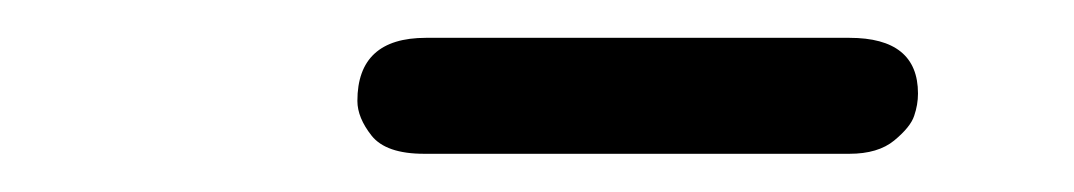

<svg xmlns="http://www.w3.org/2000/svg" viewBox="-20 -266 565 101"><path d="M168 -212.9Q168 -246.1 204.1 -246.1H426.8Q462.9 -246.1 462.9 -216.8Q462.9 -210.9 460.9 -205.1Q459 -199.2 450.4 -192.1Q441.9 -185.1 426.8 -185.1H203.1Q183.1 -185.1 175.5 -194.6Q168 -204.1 168 -212.9Z"/></svg>

Font: CMU Typewriter Text
Style: Italic
Weight: 500
Italic angle: -14.04°
Version: Version 0.7.0